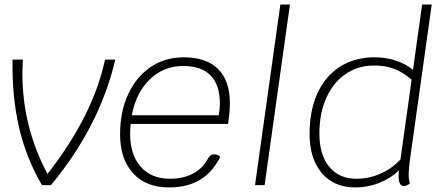

<svg xmlns="http://www.w3.org/2000/svg" viewBox="-20 -811 1948 841"><path d="M485 -550Q416 -256 203 0H164Q95 -117 63.5 -252.5Q32 -388 35 -550H80Q78 -510 78 -491Q78 -255 188 -49Q388 -305 440 -550Z M552 -268Q550 -240 550 -225Q550 -133 596.5 -80.5Q643 -28 724 -28Q782 -28 825 -50.5Q868 -73 890 -115Q900 -135 918 -135Q934 -135 945 -124Q911 -56 855.5 -23Q800 10 720 10Q620 10 563 -52Q506 -114 506 -223Q506 -322 541.5 -398.5Q577 -475 640 -517.5Q703 -560 785 -560Q884 -560 935.5 -508.5Q987 -457 987 -359Q987 -325 979 -268ZM557 -306H938Q943 -334 943 -358Q943 -439 902.5 -480.5Q862 -522 782 -522Q697 -522 636.5 -463.5Q576 -405 557 -306Z M1208 -791H1250L1139 0H1097Z M1778 -128Q1770 -75 1770 -43Q1770 -26 1775 -8Q1771 -3 1763 0.5Q1755 4 1748 4Q1726 4 1726 -41Q1726 -54 1728 -65Q1692 -30 1641.5 -10Q1591 10 1536 10Q1443 10 1389.5 -53Q1336 -116 1336 -225Q1336 -327 1370.5 -402.5Q1405 -478 1469.5 -519Q1534 -560 1621 -560Q1670 -560 1714 -545.5Q1758 -531 1789 -505L1829 -791H1871ZM1783 -462Q1745 -495 1706.5 -509.5Q1668 -524 1618 -524Q1548 -524 1493.5 -486.5Q1439 -449 1409 -381.5Q1379 -314 1379 -226Q1379 -133 1422 -80.5Q1465 -28 1541 -28Q1596 -28 1646 -50Q1696 -72 1734 -112Z"/></svg>

Font: Krub ExtraLight
Style: Italic
Weight: 275
Italic angle: -8°
Designer: Ekaluck Peanpanawate
Foundry: Cadson Demak Co.,Ltd.
Version: Version 1.000; ttfautohint (v1.6)